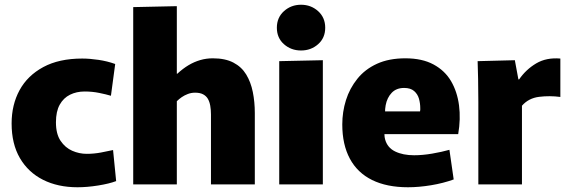

<svg xmlns="http://www.w3.org/2000/svg" viewBox="-20 -778 2402 810"><path d="M307 12Q224 12 161.5 -19.5Q99 -51 64 -111Q29 -171 29 -257Q29 -336 62.5 -397.5Q96 -459 162.5 -495Q229 -531 327 -531Q358 -531 395.5 -525.5Q433 -520 466 -508L448 -374Q428 -380 398.5 -386Q369 -392 337 -392Q303 -392 275.5 -378.5Q248 -365 232 -336.5Q216 -308 216 -262Q216 -213 235.5 -184Q255 -155 284.5 -142Q314 -129 346 -129Q376 -129 405.5 -134.5Q435 -140 457 -145L470 -14Q441 -3 394.5 4.5Q348 12 307 12Z M542 -748 726 -752V-467H728Q752 -489 775.5 -503Q799 -517 824.5 -524.5Q850 -532 878 -532Q930 -532 964.5 -514Q999 -496 1018.5 -464Q1038 -432 1046.5 -390Q1055 -348 1055 -301V0H870V-295Q870 -315 867 -332Q864 -349 857 -361Q850 -373 837 -380Q824 -387 803 -387Q787 -387 772.5 -381.5Q758 -376 746.5 -368Q735 -360 726 -351V0H542Z M1158 -520 1342 -524V0H1158ZM1250 -565Q1208 -565 1178 -591.5Q1148 -618 1148 -661Q1148 -704 1178 -731Q1208 -758 1250 -758Q1292 -758 1322 -731Q1352 -704 1352 -661Q1352 -618 1322 -591.5Q1292 -565 1250 -565Z M1701 12Q1612 12 1550 -18.5Q1488 -49 1456 -108.5Q1424 -168 1424 -253Q1424 -306 1439.5 -355.5Q1455 -405 1487.5 -445.5Q1520 -486 1570.5 -509Q1621 -532 1690 -532Q1761 -532 1809 -506Q1857 -480 1883 -435.5Q1909 -391 1916.5 -333.5Q1924 -276 1913 -212H1520L1620 -286Q1595 -226 1604.5 -190.5Q1614 -155 1647 -139Q1680 -123 1727 -123Q1763 -123 1803.5 -130Q1844 -137 1876 -146L1894 -21Q1850 -5 1798.5 3.5Q1747 12 1701 12ZM1521 -308H1752Q1753 -312 1753 -315Q1753 -318 1753 -321Q1753 -342 1747.5 -361.5Q1742 -381 1727 -394Q1712 -407 1685 -407Q1652 -407 1632.5 -386.5Q1613 -366 1607 -334Q1601 -302 1609 -268Z M1998 0V-347Q1998 -404 1997 -444.5Q1996 -485 1995 -520L2152 -524L2167 -443H2170Q2199 -485 2242 -510.5Q2285 -536 2344 -531V-369Q2299 -375 2254.5 -369.5Q2210 -364 2182 -332V0Z"/></svg>

Font: Murecho Thin ExtraBold
Style: Regular
Weight: 800
Version: Version 1.010